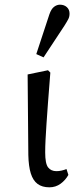

<svg xmlns="http://www.w3.org/2000/svg" viewBox="-20 -787 327 820"><path d="M191 13Q160 13 140.5 -1.5Q121 -16 111.5 -46.5Q102 -77 101 -125L98 -469L185 -487L195 -477Q189 -402 185 -348.5Q181 -295 178.5 -257Q176 -219 174.5 -190Q173 -161 173 -136Q173 -88 185.5 -72Q198 -56 221 -56Q232 -56 243 -58.5Q254 -61 264 -65L272 -40Q260 -18 239 -2.5Q218 13 191 13ZM135 -556 191 -726Q199 -749 211 -758Q223 -767 236 -767Q254 -767 265.5 -756.5Q277 -746 277 -729Q277 -716 272 -706Q267 -696 255 -677L166 -542Z"/></svg>

Font: Source Serif 4 Variable
Style: Regular
Weight: 400
Designer: Frank Grießhammer
Foundry: Adobe
Version: Version 4.005;hotconv 1.1.0;makeotfexe 2.6.0